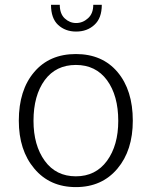

<svg xmlns="http://www.w3.org/2000/svg" viewBox="-20 -762 630 792"><path d="M464.4 -66.4Q527.8 -141.6 527.8 -264.2Q527.8 -390.1 464.8 -464.8Q401.9 -539.1 293 -539.1Q184.1 -539.1 121.1 -464.8Q57.6 -390.6 57.6 -264.2Q57.6 -142.1 121.6 -66.4Q185.5 9.8 293 9.8Q400.4 9.8 464.4 -66.4ZM293 -34.7Q210.9 -34.7 164.6 -98.6Q118.2 -162.6 118.2 -263.7Q118.2 -368.2 164.6 -431.6Q210.9 -494.1 293 -494.1Q375 -494.1 421.4 -431.2Q467.8 -367.7 467.8 -263.2Q467.8 -162.6 421.4 -98.6Q374.5 -34.7 293 -34.7ZM293.9 -631.8Q339.8 -631.8 369.6 -659.7Q399.9 -687 399.9 -742.2H364.7Q364.7 -705.6 342.8 -686.5Q321.3 -667 293.9 -667Q267.6 -667 247.1 -686Q226.6 -705.1 226.6 -742.2H190.4Q190.4 -686.5 219.7 -659.2Q249.5 -631.8 293.9 -631.8Z"/></svg>

Font: My Font
Style: ExtraLight
Weight: 500
Designer: Vernon Adams
Foundry: newtypography
Version: Version 0.001